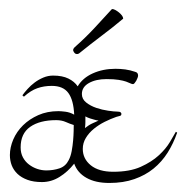

<svg xmlns="http://www.w3.org/2000/svg" viewBox="-20 -401 414 427"><path d="M231.9 -19Q268.6 -19 293 -30Q317.4 -41 333.3 -55.7Q349.1 -70.3 357.9 -85.2Q366.7 -100.1 371.1 -107.9L374 -106Q365.7 -82 352.8 -61.5Q339.8 -41 321.5 -26.1Q303.2 -11.2 278.8 -2.7Q254.4 5.9 223.1 5.9Q192.4 5.9 172.4 -5.4Q152.3 -16.6 145 -37.1Q130.9 -19 112.5 -7.6Q94.2 3.9 73.2 3.9Q54.7 3.9 41.3 -1Q27.8 -5.9 19 -14.2Q10.3 -22.5 6.1 -33.2Q2 -43.9 2 -56.2Q2 -73.2 9.5 -90.8Q17.1 -108.4 31.2 -122.3Q45.4 -136.2 65.2 -145Q85 -153.8 109.9 -153.8Q115.2 -153.8 125.2 -152.6Q135.3 -151.4 145 -146Q143.6 -178.2 132.1 -194.1Q120.6 -210 95.2 -210Q77.6 -210 63 -204.8Q48.3 -199.7 33.2 -186L29.8 -189Q34.2 -195.3 41.3 -203.1Q48.3 -210.9 57.1 -217.5Q65.9 -224.1 76.4 -228.5Q86.9 -232.9 98.1 -232.9Q118.7 -232.9 132.1 -226.3Q145.5 -219.7 152.8 -209Q163.6 -227.5 186.3 -237.8Q209 -248 236.8 -248Q247.6 -248 258.5 -246.6Q269.5 -245.1 280.8 -241.2Q287.1 -239.7 287.1 -232.9Q287.1 -231 285.9 -227.8Q284.7 -224.6 283 -221.4Q281.2 -218.3 279.3 -216.1Q277.3 -213.9 275.9 -213.9Q273.4 -213.9 270 -215.6Q266.6 -217.3 260.5 -219.5Q254.4 -221.7 243.9 -223.4Q233.4 -225.1 216.8 -225.1Q193.4 -225.1 177.7 -216.3Q162.1 -207.5 162.1 -191.9Q162.1 -180.7 171.6 -173.1Q181.2 -165.5 194.1 -161.1Q207 -156.7 220.5 -154.8Q233.9 -152.8 241.2 -152.8Q246.6 -152.8 248.3 -151.1Q250 -149.4 250 -147.9Q250 -144 246.8 -143.3Q243.7 -142.6 238.8 -141.1Q226.1 -136.7 212.9 -130.1Q199.7 -123.5 188.7 -114.5Q177.7 -105.5 170.9 -94.2Q164.1 -83 164.1 -69.8Q164.1 -47.9 181.9 -33.4Q199.7 -19 231.9 -19ZM132.8 -44.9Q137.2 -53.2 139.4 -64.9Q141.6 -76.7 142.6 -88.4Q143.6 -100.1 143.8 -109.6Q144 -119.1 144 -123Q135.7 -125.5 126.5 -129.6Q117.2 -133.8 105 -133.8Q68.4 -133.8 47.1 -118.9Q25.9 -104 25.9 -73.2Q25.9 -60.5 31 -51Q36.1 -41.5 44.4 -35.2Q52.7 -28.8 62.7 -25.4Q72.8 -22 83 -22Q98.6 -22 112.3 -26.6Q126 -31.2 132.8 -44.9ZM169.9 -142.1Q169.9 -135.3 169.9 -129.2Q169.9 -123 168.9 -116.2Q178.2 -123.5 186.3 -127Q194.3 -130.4 199.2 -132.8Q194.8 -133.3 189.9 -134.8Q186 -135.7 180.7 -137.5Q175.3 -139.2 169.9 -142.1ZM157.7 -283.7Q154.8 -280.8 150.9 -280.8Q147.9 -280.8 145.8 -283.2Q143.6 -285.6 142.6 -289.1Q142.6 -292.5 146 -295.9Q169.9 -316.9 191.4 -340.1Q212.9 -363.3 228 -379.9Q229 -380.9 230 -380.9Q232.4 -380.9 236.6 -378.7Q240.7 -376.5 244.6 -373.3Q248.5 -370.1 251.2 -366.5Q253.9 -362.8 253.9 -359.9Q253.9 -358.9 253.4 -358.9Q252.9 -358.9 252 -357.9Q230.5 -339.8 205.8 -321.3Q181.2 -302.7 157.7 -283.7Z"/></svg>

Font: Stalemate
Style: Regular
Weight: 400
Designer: Astigmatic (AOETI)
Foundry: Astigmatic (AOETI)
Version: Version 001.000